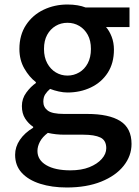

<svg xmlns="http://www.w3.org/2000/svg" viewBox="-20 -584 618 851"><path d="M276 247Q210 247 158 230.5Q106 214 76.5 182Q47 150 47 102Q47 67 68 36Q89 5 127 -18V-22Q106 -36 91.5 -58.5Q77 -81 77 -114Q77 -147 96.5 -173.5Q116 -200 139 -216V-220Q110 -242 88 -280Q66 -318 66 -367Q66 -429 95.5 -473.5Q125 -518 173.5 -541Q222 -564 279 -564Q303 -564 323.5 -560.5Q344 -557 359 -551H554V-464H450Q465 -447 475 -421Q485 -395 485 -364Q485 -304 457.5 -261.5Q430 -219 383 -196.5Q336 -174 279 -174Q261 -174 240.5 -178.5Q220 -183 202 -190Q189 -179 180.5 -166Q172 -153 172 -133Q172 -109 191.5 -94Q211 -79 264 -79H366Q463 -79 513 -47.5Q563 -16 563 54Q563 107 528 151Q493 195 428.5 221Q364 247 276 247ZM279 -249Q307 -249 331 -263Q355 -277 369 -303.5Q383 -330 383 -367Q383 -404 369 -429.5Q355 -455 331.5 -469Q308 -483 279 -483Q250 -483 226.5 -469Q203 -455 189 -429.5Q175 -404 175 -367Q175 -330 189.5 -303.5Q204 -277 227.5 -263Q251 -249 279 -249ZM292 171Q341 171 376 157Q411 143 431 120.5Q451 98 451 73Q451 38 425 25.5Q399 13 349 13H266Q246 13 228 11Q210 9 192 5Q168 23 157 44Q146 65 146 85Q146 125 185 148Q224 171 292 171Z"/></svg>

Font: Noto Sans KR Thin Medium
Style: Regular
Weight: 500
Version: Version 2.004-H2;hotconv 1.0.118;makeotfexe 2.5.65603